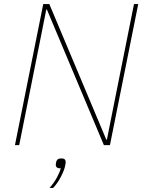

<svg xmlns="http://www.w3.org/2000/svg" viewBox="-20 -718 720 950"><path d="M494 0 262 -552 212 -671H209L187 -560L75 0H54L194 -698H224L456 -146L506 -27H509L531 -138L643 -698H664L524 0ZM284 66Q297 66 301 71.5Q305 77 305 82Q305 86 304.5 90Q304 94 303 99Q299 122 282.5 154.5Q266 187 243 212H225Q248 186 262 159.5Q276 133 281 115Q266 115 261 110Q256 105 256 99Q256 97 256.5 92Q257 87 258 83Q260 76 265 71Q270 66 284 66Z"/></svg>

Font: IBM Plex Sans Thin
Style: Italic
Weight: 250
Italic angle: -11.31°
Designer: Mike Abbink, Paul van der Laan, Pieter van Rosmalen
Foundry: Bold Monday
Version: Version 3.201